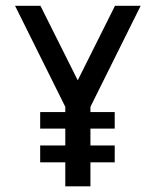

<svg xmlns="http://www.w3.org/2000/svg" viewBox="-20 -661 570 679"><path d="M299.8 -283.2V-264.6H385.7V-206.1H299.8V-146.5H385.7V-86.9H299.8V-2H210.9V-86.9H122.1V-146.5H210.9V-206.1H122.1V-264.6H210.9V-283.2L33.2 -640.6H123L254.9 -377L386.7 -640.6H477.5Z"/></svg>

Font: Puritan
Style: Regular
Weight: 400
Version: 2.0a